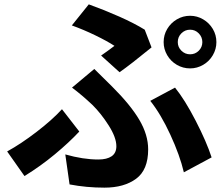

<svg xmlns="http://www.w3.org/2000/svg" viewBox="-20 -814 1040 891"><path d="M862.2 -562Q885.8 -562 902.4 -578.6Q919 -595.2 919 -618.6Q919 -642 902.4 -659.1Q885.8 -676.2 862.2 -676.2Q838.8 -676.2 821.9 -659.5Q805 -642.8 805 -618.6Q805 -595.2 821.9 -578.6Q838.8 -562 862.2 -562ZM862.2 -740.8Q894.6 -740.8 922.8 -724.2Q951 -707.6 967.6 -679.7Q984.2 -651.8 984.2 -618.6Q984.2 -586.2 967.7 -557.9Q951.2 -529.6 922.9 -513.1Q894.6 -496.6 862.2 -496.6Q829 -496.6 800.7 -513.1Q772.4 -529.6 755.9 -557.9Q739.4 -586.2 739.4 -618.6Q739.4 -651.8 756 -679.7Q772.6 -707.6 800.8 -724.2Q829 -740.8 862.2 -740.8ZM511.2 -601.2Q476.8 -623.6 422.3 -650Q367.8 -676.4 313.4 -696L392 -793.8Q464.2 -767.8 534 -736.8Q603.8 -705.8 651.6 -676.2L683.2 -594Q586.2 -514.8 534.8 -478.8L449.2 -556.2Q481.8 -578.8 511.2 -601.2ZM436 -73.8Q476.2 -73.8 498.1 -88.9Q520 -104 520 -135.4Q520 -176 484.1 -232.3Q448.2 -288.6 408.2 -327.8Q359 -374 314.2 -407.4L417.6 -494L451.8 -460.2Q470.4 -442.8 500.2 -412.4Q585.8 -327.2 626.7 -257.6Q667.6 -188 667.6 -120.6Q667.6 -25.8 611.7 15.5Q555.8 56.8 464.6 56.8Q381 56.8 302.8 41.8L283 -97.4Q324.4 -85.6 362.8 -79.7Q401.2 -73.8 436 -73.8ZM677.4 -346 792.2 -407.4Q837.6 -351.6 888.1 -253.7Q938.6 -155.8 962 -83.6L833.2 -14.4Q814.8 -92.8 770.7 -188.5Q726.6 -284.2 677.4 -346ZM93.6 3 13.2 -111.2Q77.4 -146.4 150 -202.2Q222.6 -258 267.6 -307.2L348 -203.6Q300.8 -153 234.6 -98Q168.4 -43 93.6 3Z"/></svg>

Font: 寒蝉端黑体 Light
Style: Regular
Weight: 300
Designer: ChillDuanSans {Warren2060}; 
Source Han Sans {Ryoko NISHIZUKA 西塚涼子 (kana, bopomofo & ideographs); Paul D. Hunt (Latin, G
Foundry: ChillType&Adobe
Version: Version 1.300;Glyphs 3.3 (3306)